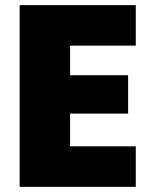

<svg xmlns="http://www.w3.org/2000/svg" viewBox="-20 -725 588 745"><path d="M506.8 -705.1V-547.9H252V-433.1H477.1V-284.2H252V-157.2H506.8V0H56.2V-705.1Z"/></svg>

Font: Poppins ExtraBold
Style: Regular
Weight: 800
Designer: Ninad Kale (Devanagari), Jonny Pinhorn (Latin)
Foundry: Indian Type Foundry
Version: Version 3.200;PS 1.000;hotconv 16.6.54;makeotf.lib2.5.65590